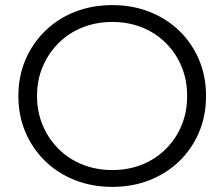

<svg xmlns="http://www.w3.org/2000/svg" viewBox="-20 -726 879 752"><path d="M125 -350Q125 -288 147.5 -235Q170 -182 209.5 -142.5Q249 -103 303 -81.5Q357 -60 420 -60Q483 -60 536.5 -81.5Q590 -103 629.5 -142.5Q669 -182 691 -234.5Q713 -287 713 -350Q713 -413 691 -465.5Q669 -518 629.5 -557.5Q590 -597 536.5 -618.5Q483 -640 420 -640Q357 -640 303 -618.5Q249 -597 209.5 -557.5Q170 -518 147.5 -465.5Q125 -413 125 -350ZM420 -706Q499 -706 566 -679.5Q633 -653 682.5 -605Q732 -557 759.5 -492Q787 -427 787 -350Q787 -273 759.5 -208Q732 -143 682.5 -95Q633 -47 566 -20.5Q499 6 420 6Q341 6 273.5 -20.5Q206 -47 156.5 -95.5Q107 -144 79.5 -208.5Q52 -273 52 -350Q52 -427 79.5 -491.5Q107 -556 156.5 -604.5Q206 -653 273 -679.5Q340 -706 420 -706Z"/></svg>

Font: Modern
Style: Small
Weight: 400
Designer: Julieta Ulanovsky
Foundry: Julieta Ulanovsky
Version: Version 8.000